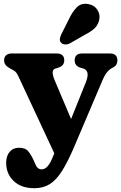

<svg xmlns="http://www.w3.org/2000/svg" viewBox="-20 -760 640 1013"><path d="M265.5 51 266.5 49 76.5 -358.5Q66.5 -380 54 -387.2Q41.5 -394.5 25.5 -403.5Q1.5 -418 1.5 -441.5Q1.5 -459 12.5 -468.5Q23.5 -478 42.5 -478H278Q319 -478 319 -441.5Q319 -413.5 289 -403.5L273 -398.5Q258 -394 257.8 -377.8Q257.5 -361.5 271 -330.5L355 -132L433 -326Q457 -386.5 419.5 -398.5L402.5 -403.5Q374 -413 374 -441.5Q374 -478 415 -478H558.5Q599.5 -478 599.5 -441.5Q599.5 -430.5 594.8 -421Q590 -411.5 576.5 -404Q559 -395.5 546.2 -380.8Q533.5 -366 520.5 -336L371.5 14.5Q337.5 94 307.2 142Q277 190 242.5 211.5Q208 233 161 233Q92 233 52.2 195Q12.5 157 12.5 99Q12.5 63 30.8 41.2Q49 19.5 81 19.5Q113.5 19.5 128.8 38Q144 56.5 157 84.5L165.5 104Q177 133.5 199 133.5Q216.5 133.5 231.8 116.8Q247 100 265.5 51ZM344 -659.5Q362.5 -699 385.8 -722Q409 -745 446 -738.5Q477.5 -733 493.2 -709Q509 -685 504 -658Q499 -631.5 481.5 -613.2Q464 -595 428.5 -577L348.5 -531Q336.5 -525 323.5 -525.5Q310.5 -526 303 -534Q294 -543 295.8 -554.5Q297.5 -566 303.5 -579Z"/></svg>

Font: Fraunces 9pt S100
Style: Bold
Weight: 700
Version: Version 1.000; ttfautohint (v1.8.3)